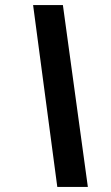

<svg xmlns="http://www.w3.org/2000/svg" viewBox="-20 -734 437 754"><path d="M110 -714H227L325 0H205Z"/></svg>

Font: Noto Sans Display
Style: Bold Italic
Weight: 700
Italic angle: -12°
Designer: Monotype Design team
Foundry: Monotype Imaging Inc.
Version: Version 1.000